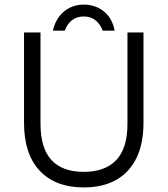

<svg xmlns="http://www.w3.org/2000/svg" viewBox="-20 -809 732 839"><path d="M346 10Q222 10 153.5 -63Q85 -136 85 -272V-667H157V-268Q157 -161 205 -109.5Q253 -58 346 -58Q439 -58 488 -109.5Q537 -161 537 -268V-667H607V-272Q607 -181 576 -118Q545 -55 487 -22.5Q429 10 346 10ZM346 -789Q379 -789 407 -776Q435 -763 454.5 -738Q474 -713 481 -675H429Q417 -705 396.5 -721Q376 -737 346 -737Q316 -737 295 -721Q274 -705 263 -675H211Q220 -713 239.5 -738Q259 -763 286.5 -776Q314 -789 346 -789Z"/></svg>

Font: Maven Pro
Style: Regular
Weight: 400
Designer: Joe Prince
Foundry: Joe Prince
Version: Version 2.103